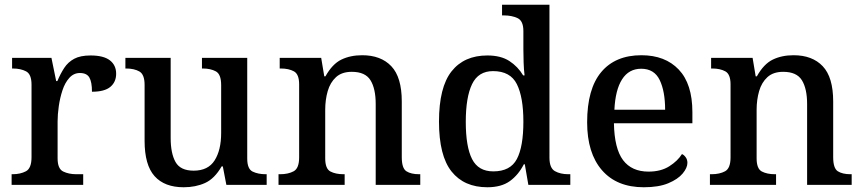

<svg xmlns="http://www.w3.org/2000/svg" viewBox="-20 -780 3640 810"><path d="M29 0V-45H33Q66 -45 89.5 -57.5Q113 -70 113 -117V-423Q113 -467 90 -479Q67 -491 34 -491H31V-536H197L217 -438H222Q235 -469 251 -493.5Q267 -518 293 -532Q319 -546 362 -546Q417 -546 443.5 -525.5Q470 -505 470 -469Q470 -434 445.5 -413.5Q421 -393 368 -393Q368 -434 357 -453Q346 -472 317 -472Q291 -472 272.5 -451.5Q254 -431 243.5 -399Q233 -367 228 -332Q223 -297 223 -268V-112Q223 -68 246.5 -56.5Q270 -45 302 -45H331V0Z M755 10Q674 10 632 -37Q590 -84 590 -186V-422Q590 -466 568 -478.5Q546 -491 512 -491H509V-536H700V-198Q700 -133 720.5 -96.5Q741 -60 797 -60Q858 -60 885.5 -103.5Q913 -147 913 -219V-421Q913 -467 890.5 -479Q868 -491 836 -491H832V-536H1023V-111Q1023 -67 1046 -56Q1069 -45 1101 -45H1105V0H935L920 -78H915Q885 -26 845 -8Q805 10 755 10Z M1155 0V-45H1162Q1196 -45 1219 -57.5Q1242 -70 1242 -116V-424Q1242 -467 1220 -479Q1198 -491 1165 -491H1160V-536H1335L1348 -458H1353Q1382 -510 1420 -528.5Q1458 -547 1508 -547Q1587 -547 1631 -500.5Q1675 -454 1675 -352V-117Q1675 -70 1694.5 -57.5Q1714 -45 1748 -45H1753V0H1565V-341Q1565 -406 1543 -441.5Q1521 -477 1464 -477Q1422 -477 1397.5 -454.5Q1373 -432 1362.5 -395.5Q1352 -359 1352 -317V-112Q1352 -68 1374 -56.5Q1396 -45 1429 -45H1434V0Z M2036 10Q1938 10 1885 -56.5Q1832 -123 1832 -267Q1832 -412 1885 -479Q1938 -546 2036 -546Q2093 -546 2129 -522.5Q2165 -499 2187 -462H2193Q2190 -486 2189 -517Q2188 -548 2188 -572V-649Q2188 -692 2163.5 -703.5Q2139 -715 2106 -715H2098V-760H2298V-115Q2298 -71 2321 -58Q2344 -45 2378 -45H2386V0H2209L2194 -87H2190Q2167 -42 2131 -16Q2095 10 2036 10ZM2061 -57Q2133 -57 2160.5 -109Q2188 -161 2188 -267Q2188 -370 2160.5 -425Q2133 -480 2060 -480Q1998 -480 1971.5 -425Q1945 -370 1945 -266Q1945 -161 1971.5 -109Q1998 -57 2061 -57Z M2696 10Q2582 10 2519.5 -62Q2457 -134 2457 -264Q2457 -405 2516.5 -476Q2576 -547 2686 -547Q2786 -547 2843.5 -486.5Q2901 -426 2901 -307V-260H2570Q2572 -153 2608.5 -104.5Q2645 -56 2716 -56Q2768 -56 2803.5 -78.5Q2839 -101 2857 -130Q2865 -127 2872.5 -117Q2880 -107 2880 -93Q2880 -72 2860 -48Q2840 -24 2799.5 -7Q2759 10 2696 10ZM2786 -317Q2786 -395 2763 -442.5Q2740 -490 2685 -490Q2633 -490 2604.5 -445.5Q2576 -401 2572 -317Z M2975 0V-45H2982Q3016 -45 3039 -57.5Q3062 -70 3062 -116V-424Q3062 -467 3040 -479Q3018 -491 2985 -491H2980V-536H3155L3168 -458H3173Q3202 -510 3240 -528.5Q3278 -547 3328 -547Q3407 -547 3451 -500.5Q3495 -454 3495 -352V-117Q3495 -70 3514.5 -57.5Q3534 -45 3568 -45H3573V0H3385V-341Q3385 -406 3363 -441.5Q3341 -477 3284 -477Q3242 -477 3217.5 -454.5Q3193 -432 3182.5 -395.5Q3172 -359 3172 -317V-112Q3172 -68 3194 -56.5Q3216 -45 3249 -45H3254V0Z"/></svg>

Font: Noto Serif Lao Medium
Style: Regular
Weight: 500
Designer: Monotype Design Team
Foundry: Monotype Imaging Inc.
Version: Version 2.003; ttfautohint (v1.8.4.7-5d5b)